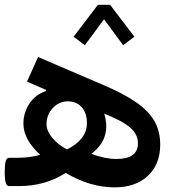

<svg xmlns="http://www.w3.org/2000/svg" viewBox="-38 -787 739 812"><path d="M376 -766.6H427.7L530.3 -631.8L482.9 -595.7L401.9 -705.6L320.8 -595.7L273.4 -631.8ZM0 -119.6H33.2Q88.9 -119.6 132.3 -132.3Q61 -196.8 61 -264.2Q61 -309.6 85.9 -348.1Q110.8 -386.7 155.8 -401.9L156.7 -406.7L76.2 -441.9L123 -545.9L395 -429.2Q484.4 -391.6 538.1 -354.2Q591.8 -316.9 615.7 -273.9Q639.6 -231 639.6 -175.3Q639.6 -92.3 587.6 -43.5Q535.6 5.4 446.8 5.4Q342.8 5.4 240.2 -55.7Q195.8 -27.8 147 -13.9Q98.1 0 41 0H0Q-9.3 0 -13.7 -13.9Q-18.1 -27.8 -18.1 -60.1Q-18.1 -91.8 -13.7 -105.7Q-9.3 -119.6 0 -119.6ZM245.1 -154.8Q329.6 -197.3 329.6 -266.1Q329.6 -309.1 307.6 -333.7Q285.6 -358.4 248.5 -358.4Q211.9 -358.4 185.3 -330.1Q158.7 -301.8 158.7 -261.7Q158.7 -234.9 181.2 -206.3Q203.6 -177.7 245.1 -154.8ZM348.1 -136.2Q405.8 -114.7 454.6 -114.7Q545.4 -114.7 545.4 -181.2Q545.4 -218.8 512.9 -247.1Q480.5 -275.4 402.8 -306.6Q434.6 -201.2 348.1 -136.2Z"/></svg>

Font: Estedad-FD SemiBold
Style: Regular
Weight: 600
Designer: Amin Abedi
Version: Version 7.3